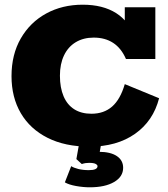

<svg xmlns="http://www.w3.org/2000/svg" viewBox="-20 -614 716 817"><path d="M361 10Q257 10 182.5 -27.5Q108 -65 68.5 -132.5Q29 -200 29 -290Q29 -382 68.5 -450.5Q108 -519 176.5 -556.5Q245 -594 332 -594Q418 -594 474.5 -558Q531 -522 557 -448L511 -478V-583H641V-363H516Q496 -409 461.5 -431.5Q427 -454 379 -454Q335 -454 302.5 -434.5Q270 -415 252.5 -378.5Q235 -342 235 -292Q235 -241 250.5 -204.5Q266 -168 296 -149Q326 -130 369 -130Q422 -130 457 -160.5Q492 -191 511 -256L657 -196Q632 -99 554.5 -44.5Q477 10 361 10ZM362 183Q334 183 303.5 177.5Q273 172 256 162L283 93Q293 100 313 105Q333 110 358 110Q395 110 395 93Q395 88 387 83.5Q379 79 359 79Q352 79 344.5 80Q337 81 328 84L305 63L318 -10H412L400 57L354 40Q365 36 377.5 34Q390 32 400 32Q450 32 477 50Q504 68 504 100Q504 138 465.5 160.5Q427 183 362 183Z"/></svg>

Font: Rokkitt SemiBold Black
Style: Regular
Weight: 900
Version: Version 3.103